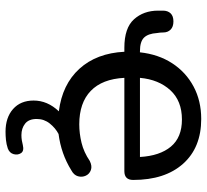

<svg xmlns="http://www.w3.org/2000/svg" viewBox="-46 -490 730 677"><g transform="rotate(90 318.5 -151.0)"><path d="M444 194Q394 194 364 167.5Q334 141 334 95Q334 46 372 6Q277 -6 222 -66.5Q167 -127 162 -225H148Q78 -225 47.5 -259Q17 -293 17 -344Q17 -349 17 -353.5Q17 -358 17 -361Q17 -378 26.5 -388Q36 -398 55 -398Q74 -398 84 -388Q94 -378 94 -362Q94 -356 94.5 -351Q95 -346 96 -340Q98 -309 112 -294.5Q126 -280 160 -280H164Q171 -345 202.5 -393.5Q234 -442 284.5 -469Q335 -496 399 -496Q500 -496 557 -432Q614 -368 614 -256Q614 -225 583 -225H254Q258 -147 300 -106.5Q342 -66 418 -66Q450 -66 483 -74Q516 -82 547 -103Q565 -112 579 -107Q593 -102 599 -89Q605 -76 601 -61.5Q597 -47 580 -38Q522 -2 452 7Q431 18 415 38Q399 58 399 84Q399 112 415.5 125Q432 138 456 138Q466 138 474.5 136.5Q483 135 491 133Q512 128 519.5 139.5Q527 151 523 165.5Q519 180 503 186Q488 191 473 192.5Q458 194 444 194ZM254 -280H533Q529 -350 496.5 -389Q464 -428 401 -428Q335 -428 297.5 -387Q260 -346 254 -280Z"/></g></svg>

Font: Chiron GoRound TC
Style: Regular
Weight: 400
Designer: Ryoko NISHIZUKA 西塚涼子 (kana, bopomofo & ideographs); Paul D. Hunt (Latin, Greek & Cyrillic); Sandoll Communications 산돌커뮤니
Foundry: Adobe
Version: Version 1.000;hotconv 1.1.1;makeotfexe 2.6.0